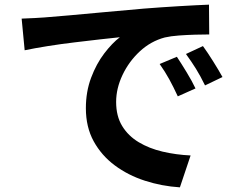

<svg xmlns="http://www.w3.org/2000/svg" viewBox="-20 -764 1040 825"><path d="M740 -520Q758 -493 782 -453.5Q806 -414 820 -384L744 -350Q725 -391 707.5 -423Q690 -455 666 -489ZM852 -566Q871 -540 895.5 -501Q920 -462 936 -433L861 -397Q841 -438 822 -468.5Q803 -499 779 -532ZM73 -684Q103 -685 129.5 -686.5Q156 -688 170 -689Q212 -692 277.5 -698Q343 -704 425 -711.5Q507 -719 598 -727Q674 -733 750 -737.5Q826 -742 878 -744L879 -616Q852 -616 818 -615Q784 -614 749 -611.5Q714 -609 688 -603Q628 -587 581 -543.5Q534 -500 506.5 -442Q479 -384 479 -326Q479 -265 505 -222.5Q531 -180 576 -153Q621 -126 678.5 -112.5Q736 -99 799 -96L753 41Q675 36 602.5 12.5Q530 -11 473 -53.5Q416 -96 382.5 -157Q349 -218 349 -299Q349 -370 371.5 -430Q394 -490 428 -534.5Q462 -579 495 -604Q463 -601 411.5 -595Q360 -589 301 -582Q242 -575 185.5 -566Q129 -557 86 -548Z"/></svg>

Font: Noto IKEA Simplified Chinese
Style: Bold
Weight: 700
Designer: Monotype Design Team
Foundry: Monotype Imaging Inc.
Version: Version 1.100